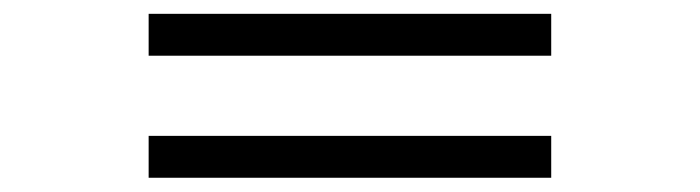

<svg xmlns="http://www.w3.org/2000/svg" viewBox="-20 -426 1002 275"><path d="M192.9 -171.4V-231.4H769.5V-171.4ZM192.9 -346.2V-406.2H769.5V-346.2Z"/></svg>

Font: Doulos SIL Eur
Style: Regular
Weight: 400
Designer: Walt Agee, Victor Gaultney, Peter Martin, Debbi Hosken, Becca Hirsbrunner
Foundry: SIL International
Version: Version 5.000